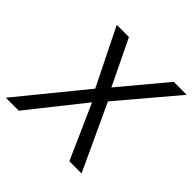

<svg xmlns="http://www.w3.org/2000/svg" viewBox="-176 -867 1034 1034"><g transform="rotate(45 341.0 -350.0)"><path d="M310 -375 149 -700H242L367 -441L583 -700H682L407 -375L581 0H488L350 -311L103 0H4Z"/></g></svg>

Font: Niramit
Style: Italic
Weight: 400
Italic angle: -10°
Version: Version 1.000; ttfautohint (v1.6)